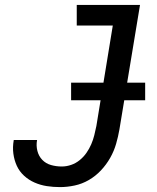

<svg xmlns="http://www.w3.org/2000/svg" viewBox="-20 -755 640 783"><path d="M225 8Q197 8 171 4Q145 0 121 -10.5Q97 -21 78 -38.5Q59 -56 48.5 -79Q38 -102 34.5 -128.5Q31 -155 36 -183V-184H131V-183Q127 -161 132.5 -139.5Q138 -118 152.5 -103Q167 -88 188 -82Q209 -76 232 -76Q251 -76 270 -82.5Q289 -89 305 -102Q321 -115 332.5 -131.5Q344 -148 352 -166.5Q360 -185 364.5 -203.5Q369 -222 373 -241L440 -651H293V-735H551L467 -227Q462 -198 453.5 -168.5Q445 -139 429.5 -111.5Q414 -84 392 -60.5Q370 -37 342.5 -21Q315 -5 284.5 1.5Q254 8 225 8ZM572 -346H270V-418H572Z"/></svg>

Font: Iosevka Medium Extended
Style: Italic
Weight: 500
Width: 7
Italic angle: -9°
Monospace: yes
Designer: Belleve Invis
Foundry: Belleve Invis
Version: Version 32.5.0; ttfautohint (v1.8.4)